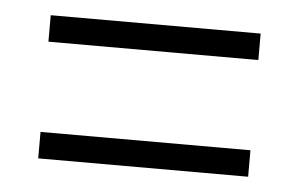

<svg xmlns="http://www.w3.org/2000/svg" viewBox="-31 -516 496 318"><g transform="rotate(5 217.0 -357.0)"><path d="M42 -476H391V-432H42ZM42 -282H391V-238H42Z"/></g></svg>

Font: Noto Serif Sinhala ExtraCondensed Light
Style: Regular
Weight: 300
Width: 2
Designer: Jelle Bosma - Monotype Design Team
Foundry: Monotype Imaging Inc.
Version: Version 2.007; ttfautohint (v1.8.4.7-5d5b)